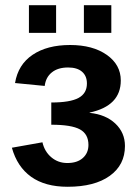

<svg xmlns="http://www.w3.org/2000/svg" viewBox="-20 -712 537 742"><path d="M241.2 9.8Q154.3 9.8 100.3 -28.8Q46.4 -67.4 25.9 -141.1L144 -162.1Q152.3 -126 178.5 -104Q204.6 -82 240.2 -82Q278.3 -82 300 -101.3Q321.8 -120.6 321.8 -151.9Q321.8 -193.8 289.1 -211.9Q256.3 -230 178.2 -230V-315.9Q251 -315.9 283.4 -333.5Q315.9 -351.1 315.9 -389.2Q315.9 -418.5 297.1 -434.8Q278.3 -451.2 243.2 -451.2Q203.6 -451.2 180.2 -432.1Q156.7 -413.1 152.8 -379.9L38.1 -391.1Q49.8 -462.4 106 -500.2Q162.1 -538.1 251 -538.1Q338.4 -538.1 392.6 -500Q446.8 -461.9 446.8 -400.9Q446.8 -302.7 326.2 -276.9V-275.9Q388.7 -269.5 425.8 -234.4Q462.9 -199.2 462.9 -147.9Q462.9 -74.7 404.3 -32.5Q345.7 9.8 241.2 9.8ZM410.2 -585H304.2V-691.9H410.2ZM196.8 -585H91.8V-691.9H196.8Z"/></svg>

Font: Libra Sans Modern
Style: Bold
Weight: 700
Foundry: Stefan Peev, Context Ltd
Version: Version 1.000